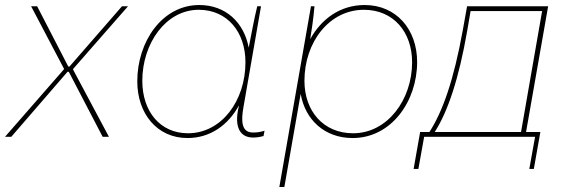

<svg xmlns="http://www.w3.org/2000/svg" viewBox="-30 -545 2250 765"><path d="M-10 0H15L239 -259H244L379 0H404L261 -268L262 -271L480 -520H456L247 -280H242L118 -520H94L225 -271L224 -268Z M978 3C993 3 1005 1 1020 -3L1024 -24C1007 -19 996 -17 978 -17C932 -17 930 -62 940 -118L1010 -520H995C983 -473 968 -390 961 -355C942 -456 869 -525 764 -525C616 -525 517 -379 517 -221C517 -92 596 5 717 5C809 5 880 -48 922 -125L921 -119C901 -34 930 3 978 3ZM762 -506C876 -506 948 -417 948 -297C948 -144 853 -14 719 -14C608 -14 537 -101 537 -223C537 -371 630 -506 762 -506Z M1083 200H1103L1168 -171C1186 -67 1264 5 1375 5C1529 5 1632 -141 1632 -298C1632 -428 1549 -525 1423 -525C1325 -525 1250 -469 1206 -389C1211 -420 1219 -471 1223 -520H1209ZM1377 -14C1258 -14 1183 -103 1183 -223C1183 -376 1281 -506 1420 -506C1537 -506 1612 -418 1612 -297C1612 -148 1514 -14 1377 -14Z M1618 128H1637L1660 0H2102L2079 128H2097L2123 -19H2066L2154 -520H1831L1814 -425C1778 -226 1734 -101 1681 -19H1644ZM1702 -19C1753 -98 1798 -228 1832 -425L1845 -501H2130L2046 -19Z"/></svg>

Font: Fixel Text 20240404 Thin
Style: Italic
Weight: 100
Width: 4
Italic angle: -10°
Designer: AlfaBravo + MacPaw
Foundry: Kyrylo Tkachov, Marchela Mozhyna, Serhii Makarenko, Maria Weinstein, Zakhar Kryvoshyya
Version: Version 1.211;Glyphs 3.2 (3225)